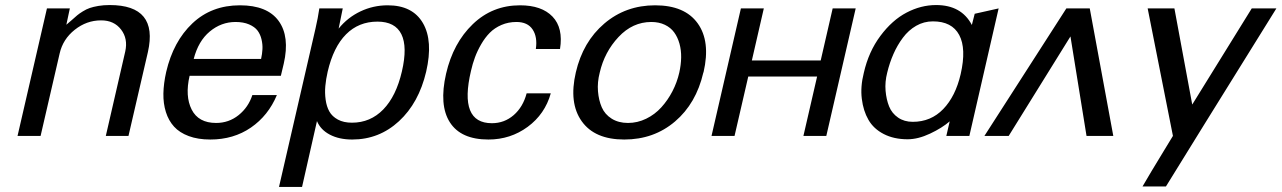

<svg xmlns="http://www.w3.org/2000/svg" viewBox="-20 -533 5026 753"><path d="M377 -453.1H376Q319.8 -453.1 273.2 -416.3Q226.6 -379.4 213.9 -323.2L139.2 0H48.8L164.1 -500H253.9L240.2 -436Q248 -442.4 261.5 -454.3Q274.9 -466.3 282.7 -472.9Q290.5 -479.5 304.7 -488.3Q318.8 -497.1 332.3 -501.7Q345.7 -506.3 366 -509.8Q386.2 -513.2 410.2 -513.2Q601.6 -513.2 560.1 -329.1L483.9 0H395L471.2 -331.1Q482.4 -381.3 454.8 -417.2Q427.2 -453.1 377 -453.1Z M1003.9 -301.8Q1008.3 -321.3 1009.3 -340.1Q1010.3 -358.9 1005.6 -378.7Q1001 -398.4 990 -413.1Q979 -427.7 956.8 -437.3Q934.6 -446.8 903.8 -446.8Q847.7 -446.8 802.7 -409.4Q757.8 -372.1 739.7 -301.8ZM723.6 -235.8Q705.1 -155.8 731.7 -103.3Q758.3 -50.8 827.6 -50.8Q877.4 -50.8 915.8 -81.5Q954.1 -112.3 969.7 -160.2H1065.9Q1032.2 -79.6 964.1 -32.7Q896 14.2 804.7 14.2Q756.3 14.2 720.2 0.7Q684.1 -12.7 662.6 -36.4Q641.1 -60.1 630.6 -93.5Q620.1 -127 620.8 -166.3Q621.6 -205.6 631.8 -251Q659.7 -370.6 734.6 -441.4Q809.6 -512.2 920.9 -512.2Q1028.3 -512.2 1072.8 -450.9Q1117.2 -389.6 1092.8 -283.2L1081.5 -235.8Z M1265.1 -252Q1258.3 -222.2 1255.9 -195.6Q1253.4 -168.9 1257.1 -142.1Q1260.7 -115.2 1271.7 -95.7Q1282.7 -76.2 1305.2 -64Q1327.6 -51.8 1360.4 -51.8Q1432.6 -51.8 1483.2 -103.8Q1533.7 -155.8 1556.2 -252.9Q1578.6 -349.1 1554.2 -398.7Q1529.8 -448.2 1460.4 -448.2Q1386.7 -448.2 1337.2 -398.4Q1287.6 -348.6 1265.1 -252ZM1074.2 200.2 1217.3 -420.9Q1227.1 -463.4 1232.4 -500H1324.2L1308.1 -420.9Q1343.3 -464.4 1393.6 -488.3Q1443.8 -512.2 1500.5 -512.2Q1598.1 -512.2 1638.7 -442.4Q1679.2 -372.6 1651.4 -252Q1622.6 -129.4 1544.7 -57.6Q1466.8 14.2 1361.3 14.2Q1310.1 14.2 1273.7 -4.9Q1237.3 -23.9 1223.1 -58.1L1164.6 200.2Z M2176.3 -340.8H2081.5Q2088.4 -388.2 2068.8 -417.5Q2049.3 -446.8 2005.4 -446.8Q1973.6 -446.8 1946.5 -435.1Q1919.4 -423.3 1900.9 -404.5Q1882.3 -385.7 1867.2 -359.6Q1852.1 -333.5 1842.8 -308.3Q1833.5 -283.2 1827.1 -254.9Q1778.8 -49.8 1909.2 -49.8Q1958 -49.8 1994.6 -81.5Q2031.2 -113.3 2045.4 -167H2140.1Q2117.2 -85.4 2049.6 -35.6Q1981.9 14.2 1895.5 14.2Q1787.6 14.2 1744.4 -53.2Q1701.2 -120.6 1729.5 -244.1Q1757.3 -364.3 1834.2 -438.2Q1911.1 -512.2 2019.5 -512.2Q2104.5 -512.2 2147 -467.8Q2189.5 -423.3 2176.3 -340.8Z M2644 -248Q2650.9 -278.8 2651.4 -307.6Q2651.9 -336.4 2644.8 -361.8Q2637.7 -387.2 2624 -406Q2610.4 -424.8 2587.4 -435.8Q2564.5 -446.8 2534.2 -446.8Q2460.9 -446.8 2405.8 -387.9Q2350.6 -329.1 2332 -248Q2322.3 -210.4 2325.2 -175Q2328.1 -139.6 2340.1 -112.1Q2352.1 -84.5 2378.9 -67.6Q2405.8 -50.8 2442.9 -50.8Q2480 -50.8 2514.2 -67.4Q2548.3 -84 2573.7 -112.1Q2599.1 -140.1 2617.2 -175Q2635.3 -210 2644 -248ZM2739.3 -250 2738.3 -248Q2710.4 -127.4 2627.4 -56.6Q2544.4 14.2 2428.2 14.2Q2312.5 14.2 2261.5 -57.4Q2210.4 -128.9 2238.3 -249Q2266.1 -369.1 2350.1 -440.7Q2434.1 -512.2 2549.3 -512.2Q2665.5 -512.2 2716.3 -441.4Q2767.1 -370.6 2739.3 -250Z M3220.7 0H3130.9L3184.6 -232.9H2914.6L2860.8 0H2770.5L2885.7 -500H2975.6L2928.7 -295.9H3198.7L3245.6 -500H3335.9Z M3459.5 -248Q3450.2 -211.9 3453.1 -177.2Q3456.1 -142.6 3467 -115.5Q3478 -88.4 3502.2 -71.8Q3526.4 -55.2 3559.6 -55.2Q3630.9 -55.2 3679.2 -105.2Q3727.5 -155.3 3747.6 -242.2Q3770.5 -342.3 3741.9 -395.8Q3713.4 -449.2 3638.7 -449.2Q3603.5 -449.2 3573.2 -431.9Q3543 -414.6 3521 -385Q3499 -355.5 3483.9 -321Q3468.8 -286.6 3459.5 -248ZM3781.7 0H3691.4L3704.6 -57.1Q3674.8 -31.2 3627.7 -9Q3580.6 13.2 3539.6 13.2Q3485.8 13.2 3446 -7.3Q3406.2 -27.8 3386 -63Q3365.7 -98.1 3359.9 -145.5Q3354 -192.9 3367.7 -247.1Q3386.7 -330.6 3432.9 -392.3Q3479 -454.1 3535.4 -483.6Q3591.8 -513.2 3651.4 -513.2Q3750.5 -513.2 3791.5 -435.1L3802.7 -479L3896.5 -500Z M3840.8 0 4162.1 -500H4253.9L4346.2 0H4241.2L4178.2 -390.1L3936 0Z M4545.9 56.2 4580.1 0 4481 -500H4585.9L4655.8 -123L4889.2 -500H4985.8Q4645 47.9 4552.7 198.2H4460.9Q4487.8 151.4 4545.9 56.2Z"/></svg>

Font: Perun
Style: Italic
Weight: 400
Italic angle: -12°
Foundry: Stefan Peev, Context Ltd
Version: Version 001.000